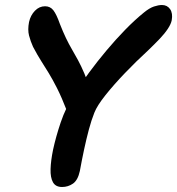

<svg xmlns="http://www.w3.org/2000/svg" viewBox="-20 -733 708 767"><path d="M228 14Q202 14 191.5 -5Q181 -24 182 -57.5Q183 -91 192 -135Q203 -186 222.5 -244Q242 -302 278 -360Q304 -400 336.5 -444Q369 -488 405.5 -531.5Q442 -575 480 -614Q518 -653 555 -683Q577 -701 595 -707Q613 -713 627 -713Q648 -713 659.5 -696.5Q671 -680 666 -652Q663 -637 650.5 -618Q638 -599 618 -578Q598 -557 572 -532Q524 -488 479 -441Q434 -394 401 -352.5Q368 -311 357 -283Q345 -253 335 -215.5Q325 -178 316 -136Q307 -94 299 -50Q291 -13 271.5 0.5Q252 14 228 14ZM290 -252Q274 -252 265 -261Q256 -270 249 -286Q226 -345 208 -380.5Q190 -416 175 -440.5Q160 -465 145 -488.5Q130 -512 112 -546Q102 -568 96 -591Q90 -614 96 -645Q102 -672 119.5 -690Q137 -708 160 -708Q181 -708 193.5 -691.5Q206 -675 219 -638Q232 -605 243.5 -581Q255 -557 267 -536.5Q279 -516 291.5 -493Q304 -470 317 -439.5Q330 -409 344 -363Q347 -353 349.5 -342Q352 -331 350 -319Q345 -295 329 -273.5Q313 -252 290 -252Z"/></svg>

Font: Shantell Sans SemiBold
Style: Italic
Weight: 600
Italic angle: -11°
Designer: Stephen Nixon, Anya Danilova, Shantell Martin
Foundry: Arrow Type
Version: Version 1.011;[c5ecc13dd]